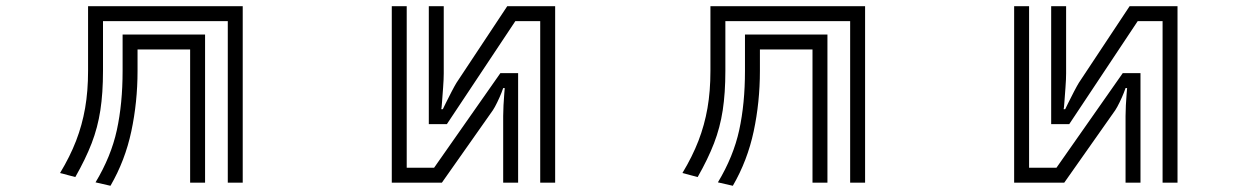

<svg xmlns="http://www.w3.org/2000/svg" viewBox="-20 -587 4040 617"><path d="M712 -519H311V-359Q311 -288 302.5 -232.5Q294 -177 274.5 -126.5Q255 -76 222 -18L173 -31Q205 -84 224.5 -134.5Q244 -185 253.5 -239.5Q263 -294 263 -359V-567H760V0H712ZM591 -428H422V-359Q422 -259 402 -165Q382 -71 335 10L287 -1Q337 -84 355.5 -169Q374 -254 374 -359V-476H639V0H591Z M1716 -519H1636L1416 -188H1358V-567H1406V-351Q1406 -333 1404 -306.5Q1402 -280 1400.5 -259Q1399 -238 1398 -236H1403Q1404 -238 1412.5 -255.5Q1421 -273 1431.5 -293Q1442 -313 1447 -321L1610 -567H1764V0H1716ZM1597 -214Q1597 -228 1598 -248.5Q1599 -269 1600.5 -286Q1602 -303 1602 -304H1597Q1597 -303 1591.5 -289Q1586 -275 1578 -258.5Q1570 -242 1564 -233L1400 0H1239V-567H1287V-48H1375L1588 -352H1645V0H1597Z M2712 -519H2311V-359Q2311 -288 2302.5 -232.5Q2294 -177 2274.5 -126.5Q2255 -76 2222 -18L2173 -31Q2205 -84 2224.5 -134.5Q2244 -185 2253.5 -239.5Q2263 -294 2263 -359V-567H2760V0H2712ZM2591 -428H2422V-359Q2422 -259 2402 -165Q2382 -71 2335 10L2287 -1Q2337 -84 2355.5 -169Q2374 -254 2374 -359V-476H2639V0H2591Z M3716 -519H3636L3416 -188H3358V-567H3406V-351Q3406 -333 3404 -306.5Q3402 -280 3400.5 -259Q3399 -238 3398 -236H3403Q3404 -238 3412.5 -255.5Q3421 -273 3431.5 -293Q3442 -313 3447 -321L3610 -567H3764V0H3716ZM3597 -214Q3597 -228 3598 -248.5Q3599 -269 3600.5 -286Q3602 -303 3602 -304H3597Q3597 -303 3591.5 -289Q3586 -275 3578 -258.5Q3570 -242 3564 -233L3400 0H3239V-567H3287V-48H3375L3588 -352H3645V0H3597Z"/></svg>

Font: Train One
Style: Regular
Weight: 400
Designer: Fontworks Inc.
Foundry: Fontworks Inc.
Version: Version 1.100